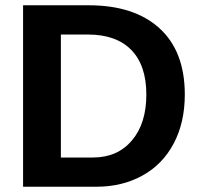

<svg xmlns="http://www.w3.org/2000/svg" viewBox="-20 -708 762 728"><path d="M680.7 -349.4Q680.7 -243.4 638.6 -163.9Q596.4 -84.3 519.9 -42.2Q443.4 0 345.8 0H67.5V-688H315.7Q489.2 -688 584.9 -600.6Q680.7 -513.3 680.7 -349.4ZM534.9 -349.4Q534.9 -460.2 477.7 -518.7Q420.5 -577.1 313.3 -577.1H210.8V-110.8H332.5Q425.3 -110.8 480.1 -175.3Q534.9 -239.8 534.9 -349.4Z"/></svg>

Font: Ramabhadra
Style: Regular
Weight: 400
Designer: Purushoth Kumar Guthula
Foundry: Andhrapradesh Society for Knowledge Networks
Version: Version 1.0.5; ttfautohint (vUNKNOWN) -l 7 -r 28 -G 50 -x 13